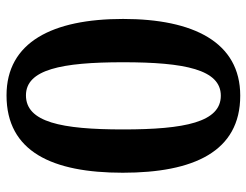

<svg xmlns="http://www.w3.org/2000/svg" viewBox="-106 -658 774 603"><g transform="rotate(-90 281.5 -357.0)"><path d="M282 10C450 10 523 -137 523 -358C523 -580 450 -724 283 -724C106 -724 40 -580 40 -359C40 -137 106 10 282 10ZM282 -51C199 -51 176 -164 176 -358C176 -552 199 -663 283 -663C364 -663 387 -552 387 -358C387 -164 364 -51 282 -51Z"/></g></svg>

Font: Noto Serif Devanagari SemiBold
Style: Regular
Weight: 600
Designer: Universal Thirst, Indian Type Foundry and the Monotype Design Team
Foundry: Monotype Imaging Inc.
Version: Version 2.004